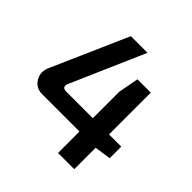

<svg xmlns="http://www.w3.org/2000/svg" viewBox="-180 -839 988 988"><g transform="rotate(45 313.5 -345.0)"><path d="M501 -253H590V-169L503 -156H501V0H383V-156H112Q66 -156 43.5 -193Q21 -230 39 -272L223 -690H344L169 -289Q153 -253 191 -253H383V-445L404 -557H501Z"/></g></svg>

Font: Exo 2 Semi Bold
Style: Regular
Weight: 600
Designer: Natanael Gama
Version: Version 1.001;PS 001.001;hotconv 1.0.88;makeotf.lib2.5.64775